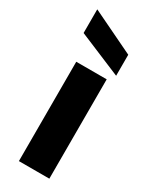

<svg xmlns="http://www.w3.org/2000/svg" viewBox="-213 -882 748 934"><g transform="rotate(30 160.5 -415.0)"><path d="M246 -558V0H75V-558ZM277 -714V-596L36 -697V-830Z"/></g></svg>

Font: MSTAGE
Style: Bold
Weight: 700
Designer: Ninad Kale (Devanagari), Jonny Pinhorn (Latin)
Foundry: Indian Type Foundry
Version: 4.004